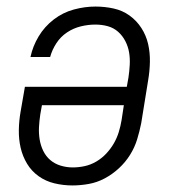

<svg xmlns="http://www.w3.org/2000/svg" viewBox="-20 -558 540 586"><path d="M201 8Q173 8 146 1.5Q119 -5 97.5 -20.5Q76 -36 62.5 -58.5Q49 -81 43 -107Q37 -133 37.5 -161.5Q38 -190 43 -218L56 -293H367L372 -321Q375 -341 376 -360.5Q377 -380 374 -398Q371 -416 362.5 -432.5Q354 -449 340.5 -461Q327 -473 309 -478Q291 -483 271 -483Q249 -483 226.5 -477.5Q204 -472 184.5 -459Q165 -446 152 -426Q139 -406 133 -384H73Q80 -417 98 -447Q116 -477 144 -498.5Q172 -520 205.5 -529Q239 -538 271 -538Q300 -538 327 -532Q354 -526 375.5 -510.5Q397 -495 411.5 -472.5Q426 -450 432 -424Q438 -398 437.5 -369.5Q437 -341 432 -312L411 -182Q406 -157 398.5 -132.5Q391 -108 377 -85.5Q363 -63 343 -44.5Q323 -26 299.5 -13.5Q276 -1 250.5 3.5Q225 8 201 8ZM202 -47Q220 -47 238.5 -51Q257 -55 274 -65Q291 -75 304.5 -89.5Q318 -104 327.5 -120.5Q337 -137 342.5 -155Q348 -173 351 -191L358 -237H108L103 -209Q100 -189 99 -170Q98 -151 101 -132.5Q104 -114 112 -97.5Q120 -81 133.5 -69.5Q147 -58 165 -52.5Q183 -47 202 -47Z"/></svg>

Font: Iosevka Curly Slab LtObl
Style: Regular
Weight: 300
Italic angle: -9°
Monospace: yes
Designer: Belleve Invis
Foundry: Belleve Invis
Version: Version 11.0.0; ttfautohint (v1.8.3)